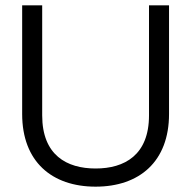

<svg xmlns="http://www.w3.org/2000/svg" viewBox="-20 -690 716 719"><path d="M63 -670V-263C63 -85 174 9 338 9C502 9 613 -85 613 -263V-670H538V-258C538 -109 446 -59 338 -59C230 -59 138 -109 138 -258V-670Z"/></svg>

Font: LT Wave Text Light
Style: Regular
Weight: 300
Designer: Daniel Lyons
Version: Version 2.5 (Glyphs App)